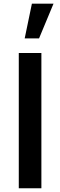

<svg xmlns="http://www.w3.org/2000/svg" viewBox="-20 -1002 320 1022"><path d="M80 -720H200.3V0H80ZM111.4 -797.5H187.8L264.9 -982.5H149.8Z"/></svg>

Font: Tap Sans
Style: Regular
Weight: 400
Designer: Tap Payments
Foundry: Tap Payments
Version: Version 1.001;Glyphs 3.1.2 (3151)